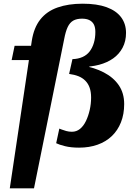

<svg xmlns="http://www.w3.org/2000/svg" viewBox="-20 -788 731 1039"><path d="M59 -540H212L195 -463H43ZM33 231 152 -567Q163 -638 198 -682.5Q233 -727 291.5 -747.5Q350 -768 427 -768Q505 -768 557 -749Q609 -730 635.5 -694.5Q662 -659 662 -610Q662 -565 643.5 -530Q625 -495 592.5 -472Q560 -449 516.5 -437.5Q473 -426 422 -426L467 -439L459 -412L423 -434Q490 -423 542 -396Q594 -369 623 -326.5Q652 -284 652 -225Q652 -170 634.5 -126Q617 -82 585 -51.5Q553 -21 508 -5Q463 11 408 11Q364 11 332 3Q300 -5 284 -13L301 -92Q304 -91 314 -87Q324 -83 338.5 -79Q353 -75 369 -75Q394 -75 413 -90.5Q432 -106 445 -133Q458 -160 465.5 -193Q473 -226 473 -260Q473 -291 465 -313.5Q457 -336 441.5 -351.5Q426 -367 404.5 -375.5Q383 -384 354 -388L372 -468Q403 -469 426.5 -479.5Q450 -490 465 -509.5Q480 -529 488 -556Q496 -583 496 -615Q496 -640 488 -655.5Q480 -671 464 -679Q448 -687 424 -687Q395 -687 376.5 -676.5Q358 -666 346.5 -642Q335 -618 327 -575L164 231Z"/></svg>

Font: Roboto Serif 20pt
Style: Bold Italic
Weight: 700
Italic angle: -10°
Version: Version 1.007